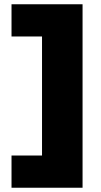

<svg xmlns="http://www.w3.org/2000/svg" viewBox="-20 -770 473 900"><path d="M34 -750V-599H177V-41H34V110H367V-750Z"/></svg>

Font: Bounded
Style: Bold
Weight: 700
Designer: Vlad Churkin
Version: Version 3.0